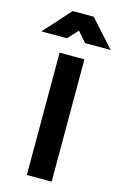

<svg xmlns="http://www.w3.org/2000/svg" viewBox="-186 -973 657 1031"><g transform="rotate(15 142.5 -457.0)"><path d="M74 0V-680H212V0ZM-50 -765 84 -914H201L335 -765H193L144 -821L92 -765Z"/></g></svg>

Font: Titillium Web[RUS by Daymarius]
Style: Bold
Weight: 700
Designer: Cyrillization by Daymarius
Foundry: Cyrillization by Daymarius
Version: Version 1.002 September 11, 2018